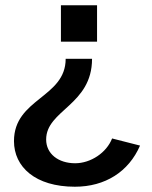

<svg xmlns="http://www.w3.org/2000/svg" viewBox="-20 -537 575 728"><path d="M211 -379H348V-517H211ZM511 15 405 -12C384 42 324 82 265 82C201 82 155 46 155 -8C155 -120 329 -138 329 -314H229C229 -166 33 -164 33 -2C33 96 114 171 264 171C379 171 468 114 511 15Z"/></svg>

Font: United Sans SemiBold
Style: Regular
Weight: 600
Designer: Pablo Impallari, Rodrigo Fuenzalida (Modified by Dan O. Williams)
Version: Version 1.000;PS 001.000;hotconv 1.0.88;makeotf.lib2.5.64775